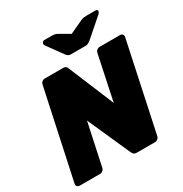

<svg xmlns="http://www.w3.org/2000/svg" viewBox="-205 -1066 1159 1219"><g transform="rotate(-30 374.0 -456.5)"><path d="M26 0Q15 0 8.5 -7.5Q2 -15 4 -26L143 -674Q145 -685 154 -692.5Q163 -700 173 -700H306Q324 -700 330.5 -692Q337 -684 338 -679L476 -347L545 -674Q547 -685 556 -692.5Q565 -700 576 -700H727Q738 -700 744 -692.5Q750 -685 748 -674L610 -26Q608 -15 599 -7.5Q590 0 579 0H447Q428 0 421.5 -8.5Q415 -17 413 -21L273 -335L207 -26Q205 -15 196 -7.5Q187 0 176 0ZM394 -750Q384 -750 377 -754Q370 -758 362 -768L278 -884Q274 -889 276 -897Q279 -913 294 -913H349Q358 -913 366.5 -911.5Q375 -910 384 -906L464 -860L563 -906Q573 -910 581.5 -911.5Q590 -913 600 -913H670Q685 -913 683 -898Q681 -890 675 -884L542 -768Q529 -758 520.5 -754Q512 -750 502 -750Z"/></g></svg>

Font: Rubik ExtraBold
Style: Italic
Weight: 800
Italic angle: -12°
Designer: Hubert and Fischer
Foundry: Hubert and Fischer
Version: Version 2.300;gftools[0.9.30]